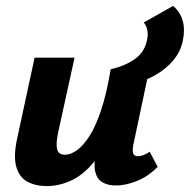

<svg xmlns="http://www.w3.org/2000/svg" viewBox="-20 -619 642 649"><path d="M138 10Q100 10 72.5 -5Q45 -20 35 -55.5Q25 -91 38 -151L97 -424H232L178 -178Q171 -147 171.5 -128.5Q172 -110 179 -103Q186 -96 200 -96Q219 -96 240.5 -111.5Q262 -127 283 -160Q304 -193 322.5 -249Q341 -305 354 -385H417Q396 -270 365.5 -193.5Q335 -117 298.5 -72.5Q262 -28 221 -9Q180 10 138 10ZM371 8Q346 8 327.5 -2Q309 -12 302.5 -36.5Q296 -61 304 -103L363 -385L485 -386L431 -131Q427 -111 430 -101Q433 -91 447 -91Q454 -91 463 -94Q472 -97 486 -106L513 -55Q480 -22 442.5 -7Q405 8 371 8ZM387 -325 354 -385Q403 -396 436 -419.5Q469 -443 477 -484Q481 -502 478 -517Q475 -532 466 -543L565 -599Q589 -579 597.5 -549Q606 -519 598 -482Q590 -441 560 -408.5Q530 -376 485.5 -355Q441 -334 387 -325Z"/></svg>

Font: Ysabeau Infant ExtraBold
Style: Italic
Weight: 800
Italic angle: -12°
Designer: Christian Thalmann (Catharsis Fonts)
Version: Version 2.001;gftools[0.9.30]; featfreeze: ss01,ss02,lnum